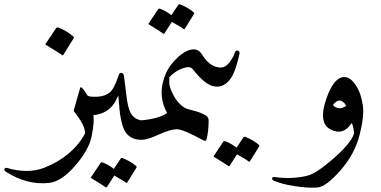

<svg xmlns="http://www.w3.org/2000/svg" viewBox="-103 -646 1760 887"><path d="M-75 148Q-82 144 -83 139Q-84 135 -80 131Q-77 128 -70 130Q26 158 101 129Q230 78 288 -26Q289 -28 289.5 -29Q290 -30 290 -31Q290 -68 239 -131Q237 -135 238 -137L267 -239Q271 -253 294 -216Q322 -172 329 -109Q333 -79 320 -15Q307 48 243 121Q180 193 124 199Q23 210 -75 148ZM157 -517Q159 -520 165 -519Q205 -505 236 -477Q240 -473 237 -469L190 -393Q187 -388 180 -394Q176 -397 159 -408Q142 -419 110 -438Q105 -441 108 -444Z M459 -309Q469 -307 470 -293Q471 -286 473.5 -265.5Q476 -245 480 -212Q487 -147 502 -122Q517 -96 549 -90Q582 -84 574 -52Q562 0 550 0Q486 0 465 -60Q460 -76 455.5 -96.5Q451 -117 449 -143Q447 -169 445.5 -184Q444 -199 444 -201Q444 -203 443 -202.5Q442 -202 440 -198Q407 -116 315 -113Q275 -112 267 -152Q261 -186 273 -201Q285 -216 297 -208Q308 -200 314 -200Q376 -194 405 -220Q424 -235 446 -300Q449 -311 459 -309ZM455 86Q457 83 463 84Q480 91 496 100Q512 109 526 121Q530 125 527 129L484 198Q482 201 476 196Q473 193 460.5 185.5Q448 178 425 165L391 218Q388 222 382 217Q378 214 362.5 204Q347 194 319 177Q315 175 318 172L362 106Q364 103 369 104Q384 109 397.5 117Q411 125 423 134Z M679 -267Q678 -240 704 -196Q714 -180 725.5 -168Q737 -156 750 -148Q755 -145 767 -141.5Q779 -138 798 -133Q813 -129 824 -124.5Q835 -120 844 -115Q861 -107 861 -88Q860 -36 852 -6Q849 10 836 2Q743 -49 714 -49Q685 -49 632 -25Q606 -13 585.5 -6.5Q565 0 549 0Q537 0 530 -22Q523 -45 527 -67Q531 -89 549 -90Q630 -97 669 -124Q628 -198 653 -278Q681 -341 679 -267Z M917 -334Q933 -334 924 -294Q915 -256 903 -248Q897 -246 894 -246Q848 -248 787 -327Q776 -340 754 -334Q708 -323 675 -284Q655 -261 652 -270Q651 -272 652 -276Q653 -277 653 -278Q666 -324 696 -358Q749 -418 792 -418Q817 -418 833 -390Q869 -334 917 -334ZM721 -624Q723 -627 729 -626Q746 -619 762 -610Q778 -601 792 -589Q796 -585 793 -581L750 -512Q748 -509 742 -514Q739 -517 726.5 -524.5Q714 -532 691 -545L657 -492Q654 -488 648 -493Q644 -496 628.5 -506Q613 -516 585 -533Q581 -535 584 -538L628 -604Q630 -607 635 -606Q650 -601 663.5 -593Q677 -585 689 -576Z M882 -256Q881 -261 882.5 -272Q884 -283 888 -300Q897 -334 917 -334Q937 -334 954 -354Q962 -364 969.5 -376Q977 -388 982 -403Q986 -416 996 -412Q1006 -408 1003 -396Q986 -319 967 -290Q938 -243 894 -246Q883 -248 882 -256ZM1022 -12Q1024 -15 1030 -14Q1047 -7 1063 2Q1079 11 1093 23Q1097 27 1094 31L1051 100Q1049 103 1043 98Q1040 95 1027.5 87.5Q1015 80 992 67L958 120Q955 124 949 119Q945 116 929.5 106Q914 96 886 79Q882 77 885 74L929 8Q931 5 936 6Q951 11 964.5 19Q978 27 990 36Z M1406 -194Q1441 -291 1488 -290Q1517 -290 1542 -250Q1555 -230 1562 -208Q1569 -186 1573 -161Q1581 -111 1558 -22Q1535 67 1470 141Q1404 216 1365 220Q1325 224 1259 214Q1226 209 1202.5 202.5Q1179 196 1164 190Q1153 185 1154 178Q1156 170 1167 172Q1245 183 1316 166Q1337 161 1367.5 141Q1398 121 1438 86Q1478 51 1502 22Q1526 -7 1533 -31Q1528 -73 1521 -77Q1483 -18 1424 -48Q1365 -78 1406 -194ZM1497 -157Q1468 -204 1435 -161Q1460 -133 1497 -157Z"/></svg>

Font: Amiri Modified
Style: Regular
Weight: 400
Version: 0.117-H1